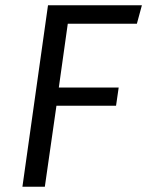

<svg xmlns="http://www.w3.org/2000/svg" viewBox="-20 -708 558 728"><path d="M499 -618H237L203 -376H430L420 -307H194L150 0H65L162 -688H518Z"/></svg>

Font: FiraGO Book
Style: Italic
Weight: 350
Italic angle: -8°
Designer: bBox Type GmbH
Foundry: bBox Type GmbH
Version: Version 1.001